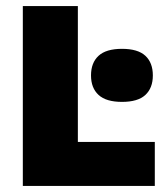

<svg xmlns="http://www.w3.org/2000/svg" viewBox="-20 -615 536 635"><path d="M55.5 0V-595H237.5V-145.5H492V0ZM383.5 -278Q331 -278 306 -301Q281 -324 281 -365.5Q281 -407.5 306 -430.5Q331 -453.5 383.5 -453.5Q436 -453.5 460.8 -430.5Q485.5 -407.5 485.5 -365.5Q485.5 -324 460.8 -301Q436 -278 383.5 -278Z"/></svg>

Font: Encode Sans SC SemiCondensed ExtraBold
Style: Regular
Weight: 800
Width: 4
Designer: Multiple Designers
Foundry: Impallari Type
Version: Version 3.002